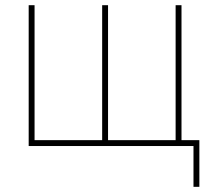

<svg xmlns="http://www.w3.org/2000/svg" viewBox="-20 -559 810 735"><path d="M89.8 -539.1H112.3V-22.5H371.1V-539.1H393.6V-22.5H652.3V-539.1H674.8V0H89.8ZM720.7 156.2V0H668V-22.5H743.2V156.2Z"/></svg>

Font: Inter 18pt Thin
Style: Regular
Weight: 250
Designer: Rasmus Andersson
Foundry: rsms
Version: Version 4.001;git-66647c0bb